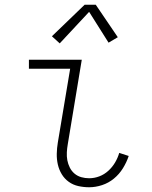

<svg xmlns="http://www.w3.org/2000/svg" viewBox="-20 -782 640 810"><path d="M356 8Q333 8 310.5 3Q288 -2 270 -15Q252 -28 240.5 -47Q229 -66 224 -88Q219 -110 219.5 -133.5Q220 -157 224 -181L276 -492H102V-530H325L266 -174Q263 -157 262 -139.5Q261 -122 264 -106Q267 -90 274.5 -75Q282 -60 294.5 -49.5Q307 -39 323 -34.5Q339 -30 356 -30Q378 -30 399 -38Q420 -46 437 -61.5Q454 -77 465.5 -96.5Q477 -116 483 -137L523 -124Q514 -97 498.5 -72Q483 -47 460.5 -28.5Q438 -10 410.5 -1Q383 8 356 8ZM232 -599 199 -629 337 -762H384L477 -625L438 -602L356 -732Z"/></svg>

Font: Iosevka Slab XLtEx
Style: Italic
Weight: 200
Width: 7
Italic angle: -9°
Monospace: yes
Designer: Belleve Invis
Foundry: Belleve Invis
Version: Version 11.1.0; ttfautohint (v1.8.3)